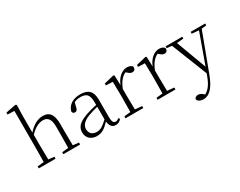

<svg xmlns="http://www.w3.org/2000/svg" viewBox="-118 -1416 2876 2302"><g transform="rotate(-30 1320.0 -264.5)"><path d="M276 0V-27L196 -36C194 -91 193 -155 193 -226V-378C254 -443 315 -475 375 -475C441 -475 474 -428 474 -334V-226C474 -173 473 -109 472 -36L384 -27V0H616V-27L535 -36C534 -108 533 -171 533 -226V-334C533 -400 521 -448 498 -479C476 -507 443 -521 399 -521C326 -521 257 -484 192 -410V-639L196 -791L180 -800L42 -773V-746L135 -743V-226C135 -173 134 -109 133 -36L44 -27V0Z M845 14C878 14 909 6 936 -10C961 -25 989 -49 1022 -84C1029 -19 1057 13 1106 13C1138 13 1164 -1 1185 -28L1170 -45C1154 -31 1139 -24 1125 -24C1110 -24 1098 -30 1091 -43C1083 -57 1079 -80 1079 -113V-354C1079 -413 1065 -455 1038 -482C1012 -508 971 -521 915 -521C814 -521 742 -475 722 -395C725 -374 737 -364 757 -364C778 -364 791 -377 796 -402L814 -472C841 -485 871 -491 902 -491C944 -491 974 -481 991 -462C1010 -441 1020 -404 1020 -349V-315C966 -304 919 -291 878 -277C817 -256 774 -233 747 -207C722 -182 709 -151 709 -114C709 -73 722 -42 748 -19C773 3 805 14 845 14ZM868 -30C837 -30 813 -38 796 -54C778 -71 769 -94 769 -125C769 -178 809 -219 889 -250C926 -264 969 -277 1020 -289V-115C987 -84 960 -62 939 -50C916 -37 893 -30 868 -30Z M1491 0V-27L1395 -36C1393 -91 1392 -155 1392 -226V-321C1425 -403 1467 -455 1520 -478L1531 -468C1554 -447 1574 -436 1591 -436C1622 -436 1637 -453 1637 -487C1628 -507 1598 -521 1562 -521C1493 -521 1425 -463 1392 -375L1387 -511L1374 -518L1238 -485V-459L1331 -455C1333 -405 1334 -347 1334 -281V-226C1334 -173 1333 -109 1332 -36L1244 -27V0Z M1936 0V-27L1840 -36C1838 -91 1837 -155 1837 -226V-321C1870 -403 1912 -455 1965 -478L1976 -468C1999 -447 2019 -436 2036 -436C2067 -436 2082 -453 2082 -487C2073 -507 2043 -521 2007 -521C1938 -521 1870 -463 1837 -375L1832 -511L1819 -518L1683 -485V-459L1776 -455C1778 -405 1779 -347 1779 -281V-226C1779 -173 1778 -109 1777 -36L1689 -27V0Z M2173 271C2254 271 2321 198 2376 52L2573 -474L2640 -481V-507H2439V-481L2535 -473L2385 -56L2230 -473L2323 -481V-507H2092V-481L2162 -474L2357 19L2341 62C2309 148 2267 204 2215 230L2204 221C2180 200 2158 190 2138 190C2125 190 2115 193 2106 198C2096 204 2090 212 2088 223C2090 238 2100 250 2117 259C2132 267 2151 271 2173 271Z"/></g></svg>

Font: AllPunType ExtraLight
Style: Regular
Weight: 280
Version: 1.0